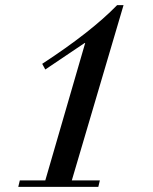

<svg xmlns="http://www.w3.org/2000/svg" viewBox="-20 -726 596 746"><path d="M156 -456 144 -478Q334 -602 435 -706H460L259 -25H368L362 0H51L57 -25H156L311 -559H309Z"/></svg>

Font: Justus
Style: Italic
Weight: 400
Italic angle: -12°
Version: Version 001.001